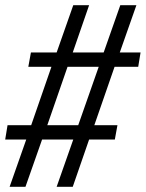

<svg xmlns="http://www.w3.org/2000/svg" viewBox="-26 -737 561 739"><path d="M11 -18 75 -200H-6L3 -255H94L172 -480H83L93 -535H192L256 -717H317L254 -535H373L437 -717H499L435 -535H515L506 -480H415L337 -255H426L416 -200H317L254 -18H192L256 -200H136L72 -18ZM156 -255H275L354 -480H234Z"/></svg>

Font: iosevka_custom_sans_ss08 Light
Style: Italic
Weight: 300
Italic angle: -10°
Designer: Belleve Invis
Foundry: Belleve Invis
Version: Version 10.3.0; ttfautohint (v1.8.3)